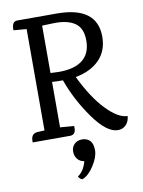

<svg xmlns="http://www.w3.org/2000/svg" viewBox="-99 -749 791 1065"><g transform="rotate(-10 296.0 -216.0)"><path d="M74 -681H296Q523 -681 523 -511Q523 -431 473.5 -381Q424 -331 339 -316Q399 -192 466 -122.5Q533 -53 585 -53Q583 -23 565 -4Q547 15 519 15Q457 15 382.5 -89Q308 -193 266 -310H265Q226 -310 205 -312V-56L283 -50Q288 0 251 0H41V-8Q41 -49 76 -52L117 -54V-625L44 -631Q42 -681 74 -681ZM205 -629V-362Q239 -360 253 -360Q341 -360 386.5 -396.5Q432 -433 432 -505Q432 -577 388 -605.5Q344 -634 267 -631L206 -629ZM280 248Q274 251 265 242.5Q256 234 256 229Q290 207 305 152Q281 149 267 131.5Q253 114 253 89Q253 64 269.5 47.5Q286 31 313 31Q340 31 357 48Q374 65 374 102.5Q374 140 344 187Q314 234 280 248Z"/></g></svg>

Font: Karma Medium
Style: Regular
Weight: 500
Designer: Joana Correia
Foundry: Indian Type Foundry
Version: Version 1.202;PS 1.0;hotconv 1.0.78;makeotf.lib2.5.61930; tt